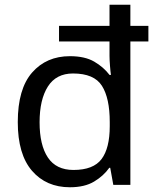

<svg xmlns="http://www.w3.org/2000/svg" viewBox="-20 -780 657 810"><path d="M275 10Q175 10 115 -59.5Q55 -129 55 -265Q55 -405 115.5 -474Q176 -543 275 -543Q338 -543 377.5 -520Q417 -497 442 -464H448Q446 -477 444 -502.5Q442 -528 442 -544V-605H229V-671H442V-760H530V-671H606V-605H530V0H458L445 -72H441Q417 -38 377 -14Q337 10 275 10ZM290 -63Q374 -63 408.5 -109Q443 -155 443 -248V-265Q443 -366 410 -418Q377 -470 288 -470Q217 -470 182 -415Q147 -360 147 -264Q147 -168 182 -115.5Q217 -63 290 -63Z"/></svg>

Font: Noto Sans Tai Tham
Style: Regular
Weight: 400
Designer: Monotype Design Team 2013. Revised by David WIlliams 2020
Foundry: Monotype Imaging Inc.
Version: Version 2.002